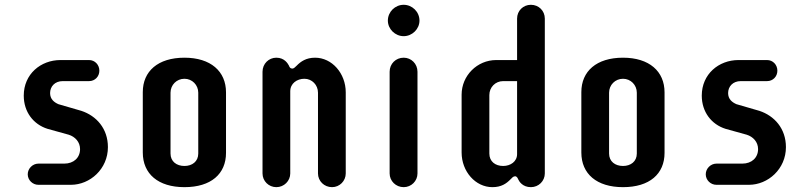

<svg xmlns="http://www.w3.org/2000/svg" viewBox="-20 -771 3368 801"><path d="M95.7 -43.9C95.7 -19.5 116.2 0 140.1 0H275.9C355.5 0 430.2 -65.9 430.2 -157.2C430.2 -234.9 381.8 -288.1 319.3 -308.6L223.6 -336.4C206.1 -344.2 189 -356.9 189 -382.8C189 -410.2 209 -432.6 241.7 -432.6H351.6C376 -432.6 394.5 -451.7 394.5 -476.1C394.5 -500.5 376 -520.5 351.6 -520.5H232.4C149.9 -520.5 79.1 -461.9 79.1 -372.1C79.1 -304.2 119.1 -252 178.7 -233.4L266.6 -209C293 -200.7 314 -179.2 314 -148.9C314 -113.3 287.6 -88.4 248 -88.4H140.1C116.2 -88.4 95.7 -67.9 95.7 -43.9Z M575.7 -134.8C575.7 -45.4 640.1 9.8 749.5 9.8C860.4 9.8 922.9 -45.4 922.9 -133.3V-385.7C922.9 -473.6 858.9 -530.3 749.5 -530.3C638.7 -530.3 575.7 -473.6 575.7 -386.7ZM807.1 -130.4C807.1 -97.2 781.7 -78.6 749.5 -78.6C716.8 -78.6 691.4 -97.2 691.4 -130.4V-384.3C691.4 -416.5 716.8 -442.4 749.5 -442.4C781.7 -442.4 807.1 -416.5 807.1 -384.3Z M1132.8 9.8C1165 9.8 1190.9 -16.1 1190.9 -47.4V-390.1C1190.9 -422.9 1218.8 -442.4 1250 -442.4C1281.7 -442.4 1306.6 -416.5 1306.6 -384.3V-47.4C1306.6 -15.6 1332.5 9.8 1365.2 9.8C1397 9.8 1422.4 -16.1 1422.4 -47.4V-385.7C1422.4 -464.8 1365.2 -530.3 1294.4 -530.3C1257.3 -530.3 1234.9 -514.6 1217.8 -497.1C1211.4 -491.7 1207 -484.9 1199.2 -484.9C1190.9 -484.9 1187.5 -491.2 1185.5 -497.1C1181.2 -504.9 1167.5 -530.3 1132.8 -530.3C1101.1 -530.3 1075.2 -504.9 1075.2 -471.7V-47.4C1075.2 -15.6 1101.1 9.8 1132.8 9.8Z M1605.5 -47.4C1605.5 -16.1 1631.3 9.8 1664.1 9.8C1695.8 9.8 1721.7 -15.6 1721.7 -47.4V-471.7C1721.7 -504.9 1695.8 -530.3 1664.1 -530.3C1631.3 -530.3 1605.5 -504.9 1605.5 -471.7ZM1598.1 -685.1C1598.1 -649.9 1628.4 -620.1 1664.1 -620.1C1699.7 -620.1 1730 -649.9 1730 -685.1C1730 -721.7 1699.7 -751 1664.1 -751C1628.4 -751 1598.1 -721.7 1598.1 -685.1Z M2252.9 -693.4C2252.9 -726.1 2227.5 -751 2194.8 -751C2162.6 -751 2137.2 -726.1 2137.2 -693.4V-520.5H2050.3C1970.7 -520.5 1905.8 -455.6 1905.8 -376V-134.8C1905.8 -55.7 1963.4 9.8 2034.2 9.8C2071.8 9.8 2092.8 -5.4 2109.9 -22.9C2115.7 -28.8 2121.1 -35.6 2128.9 -35.6C2136.7 -35.6 2140.1 -26.9 2142.6 -21.5C2146 -14.2 2160.2 9.8 2194.8 9.8C2227.5 9.8 2252.9 -16.1 2252.9 -47.4ZM2021.5 -374.5C2021.5 -406.7 2046.4 -432.6 2079.1 -432.6H2137.2V-127.9C2137.2 -97.2 2109.9 -78.6 2079.1 -78.6C2046.4 -78.6 2021.5 -97.2 2021.5 -130.4Z M2405.3 -134.8C2405.3 -45.4 2469.7 9.8 2579.1 9.8C2689.9 9.8 2752.4 -45.4 2752.4 -133.3V-385.7C2752.4 -473.6 2688.5 -530.3 2579.1 -530.3C2468.3 -530.3 2405.3 -473.6 2405.3 -386.7ZM2636.7 -130.4C2636.7 -97.2 2611.3 -78.6 2579.1 -78.6C2546.4 -78.6 2521 -97.2 2521 -130.4V-384.3C2521 -416.5 2546.4 -442.4 2579.1 -442.4C2611.3 -442.4 2636.7 -416.5 2636.7 -384.3Z M2924.3 -43.9C2924.3 -19.5 2944.8 0 2968.8 0H3104.5C3184.1 0 3258.8 -65.9 3258.8 -157.2C3258.8 -234.9 3210.4 -288.1 3147.9 -308.6L3052.2 -336.4C3034.7 -344.2 3017.6 -356.9 3017.6 -382.8C3017.6 -410.2 3037.6 -432.6 3070.3 -432.6H3180.2C3204.6 -432.6 3223.1 -451.7 3223.1 -476.1C3223.1 -500.5 3204.6 -520.5 3180.2 -520.5H3061C2978.5 -520.5 2907.7 -461.9 2907.7 -372.1C2907.7 -304.2 2947.8 -252 3007.3 -233.4L3095.2 -209C3121.6 -200.7 3142.6 -179.2 3142.6 -148.9C3142.6 -113.3 3116.2 -88.4 3076.7 -88.4H2968.8C2944.8 -88.4 2924.3 -67.9 2924.3 -43.9Z"/></svg>

Font: Supermercado One
Style: Regular
Weight: 400
Designer: James Grieshaber
Foundry: James Grieshaber
Version: Version 1.002